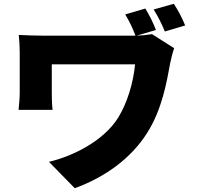

<svg xmlns="http://www.w3.org/2000/svg" viewBox="-20 -892 1040 1012"><path d="M896 -872 790 -842C814 -803 832 -767 849 -726L956 -758C941 -794 920 -837 896 -872ZM898 -638 781 -712C757 -708 730 -705 700 -704L802 -734C788 -770 769 -810 746 -847L640 -816C664 -776 679 -744 694 -704H668C589 -704 254 -704 210 -704C162 -704 113 -706 79 -708C82 -679 84 -644 84 -615C84 -566 84 -450 84 -405C84 -374 81 -347 78 -313H257C253 -348 253 -390 253 -405C253 -450 253 -521 253 -553C324 -553 625 -553 692 -553C682 -451 650 -349 603 -272C526 -149 365 -69 238 -39L374 100C534 42 670 -57 754 -189C835 -315 859 -462 877 -559C880 -575 891 -620 898 -638Z"/></svg>

Font: Noto Sans CJK TC Black
Style: Regular
Weight: 900
Designer: Ryoko NISHIZUKA 西塚涼子 (kana, bopomofo & ideographs); Paul D. Hunt (Latin, Greek & Cyrillic); Sandoll Communications 산돌커뮤니
Foundry: Adobe
Version: Version 2.004;hotconv 1.0.118;makeotfexe 2.5.65603